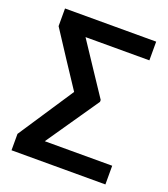

<svg xmlns="http://www.w3.org/2000/svg" viewBox="-127 -785 753 859"><g transform="rotate(20 250.0 -355.0)"><path d="M27 -94 201 -357Q159 -420 117.5 -483.5Q76 -547 35 -610V-694H469V-605H165Q205 -544 245.5 -483.5Q286 -423 325 -364V-355L153 -105H474V-16H27Z"/></g></svg>

Font: D2Coding ligature
Style: Bold
Weight: 700
Monospace: yes
Designer: Yong-Rak Park; Jeong-Hwan Yoon; Sang-Min Lee;
Foundry: NHN Corporation
Version: Version 1.3.2; Build 20180524